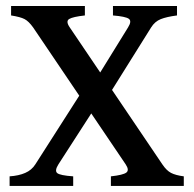

<svg xmlns="http://www.w3.org/2000/svg" viewBox="-20 -614 639 634"><path d="M564.5 -563Q530.3 -558.6 510.7 -550.8Q491.2 -543 479 -523.4L301.3 -239.3L271 -310.1L402.8 -523.4Q416 -544.4 405.3 -552Q394.5 -559.6 353 -563V-594.2H564.5ZM346.2 0V-31.7Q386.7 -36.1 397.2 -44.2Q407.7 -52.2 395 -71.3L89.4 -523.4Q74.7 -543.9 61 -551Q47.4 -558.1 16.6 -563V-594.2H260.3V-563Q220.7 -558.6 208.5 -551.3Q196.3 -543.9 210.4 -523.4L516.1 -71.3Q529.8 -50.8 544.9 -43Q560.1 -35.2 586.9 -31.7V0ZM172.9 -71.3Q159.7 -50.3 168.9 -42.5Q178.2 -34.7 221.7 -31.7V0H11.7V-31.7Q42 -33.7 63.2 -43Q84.5 -52.2 96.7 -71.3L277.8 -354.5L302.7 -272.5Z"/></svg>

Font: Namdhinggo SemiBold
Style: Regular
Weight: 600
Designer: Victor Gaultney
Foundry: SIL International
Version: Version 3.001